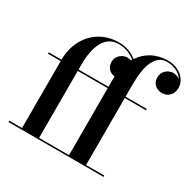

<svg xmlns="http://www.w3.org/2000/svg" viewBox="-166 -928 1100 1097"><g transform="rotate(30 384.0 -380.0)"><path d="M24.5 -9V0H651V-9H531V-451H671V-460H531V-540C531 -667 562 -751 638 -751C690 -751 727 -727 745.5 -698.5C733 -708.5 716 -714 700 -714C668.5 -714 633 -688.5 633 -647.5C633 -601 668.5 -581.5 700 -581.5C736.5 -581.5 768.5 -607.5 768.5 -655C768.5 -702 724 -760 638 -760C560 -760 500 -724 463 -668.5C436 -692.5 394.5 -710 344.5 -710C199.5 -710 108.5 -596.5 108.5 -461.5V-460H24.5V-451H108.5V-9ZM221 -490C221 -617 260.5 -701 347 -701C393 -701 432.5 -684.5 458 -661.5C457 -659 455.5 -657 454 -654.5C446 -657.5 437.5 -659 428.5 -659C397.5 -659 362 -632.5 362 -593.5C362 -552 390.5 -532 419 -528.5C419 -523 418.5 -517 418.5 -511.5V-460H221ZM221 -9V-451H418.5V-9Z"/></g></svg>

Font: Bodoni* 24pt Medium
Style: Regular
Weight: 500
Version: Version 2.3